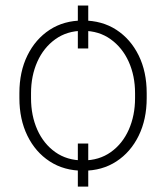

<svg xmlns="http://www.w3.org/2000/svg" viewBox="-20 -613 605 701"><path d="M283.7 10.3Q213.9 10.3 161.6 -23.7Q109.4 -57.6 80.1 -117.4Q50.8 -177.2 50.8 -254.9V-272.9Q50.8 -351.1 80.1 -410.6Q109.4 -470.2 161.4 -504.2Q213.4 -538.1 282.7 -538.1Q352.5 -538.1 404.8 -504.2Q457 -470.2 486.3 -410.6Q515.6 -351.1 515.6 -272.9V-254.9Q515.6 -177.2 486.3 -117.4Q457 -57.6 405 -23.7Q353 10.3 283.7 10.3ZM283.7 -27.3Q341.8 -27.3 384.5 -57.6Q427.2 -87.9 450.2 -139.6Q473.1 -191.4 473.1 -254.9V-272.9Q473.1 -335.9 450 -387.5Q426.8 -439 384 -469.7Q341.3 -500.5 282.7 -500.5Q224.6 -500.5 181.9 -469.7Q139.2 -439 116.2 -387.5Q93.3 -335.9 93.3 -272.9V-254.9Q93.3 -190.9 116.2 -139.4Q139.2 -87.9 181.9 -57.6Q224.6 -27.3 283.7 -27.3ZM264.2 68.4V-88.9H302.2V68.4ZM264.2 -436V-592.8H302.2V-436Z"/></svg>

Font: Roboto Slab ExtraLight
Style: Regular
Weight: 250
Designer: Google
Version: Version 2.000; ttfautohint (v1.8.1.43-b0c9)